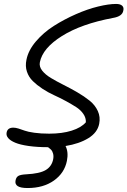

<svg xmlns="http://www.w3.org/2000/svg" viewBox="-20 -739 640 964"><path d="M221.2 0Q166 0 123.5 -6.1Q81.1 -12.2 56.6 -22.5Q32.2 -32.7 21.2 -45.7Q10.3 -58.6 13.2 -73.2Q17.6 -98.1 46.9 -98.1Q58.1 -98.1 73.2 -93.5Q88.4 -88.9 104 -83Q119.6 -77.1 152.3 -72.5Q185.1 -67.9 227.1 -67.9Q292 -67.9 339.8 -83Q387.7 -98.1 411.1 -125Q412.1 -147.5 398.4 -167.2Q384.8 -187 361.8 -201.7Q338.9 -216.3 309.6 -232.2Q280.3 -248 250.2 -261.7Q220.2 -275.4 192.6 -293.7Q165 -312 144.8 -331.8Q124.5 -351.6 115.2 -379.2Q106 -406.7 112.8 -439Q122.1 -486.3 160.4 -531.2Q198.7 -576.2 250.7 -609.1Q302.7 -642.1 361.1 -667.7Q419.4 -693.4 472.7 -706.3Q525.9 -719.2 563 -719.2Q584 -719.2 593.5 -710.2Q603 -701.2 599.1 -686Q594.7 -656.7 546.9 -648.9Q388.2 -619.1 291.3 -558.3Q194.3 -497.6 180.2 -426.8Q175.8 -404.8 191.7 -384.5Q207.5 -364.3 236.1 -347.2Q264.6 -330.1 299.3 -312.7Q334 -295.4 368.4 -275.4Q402.8 -255.4 430.2 -233.4Q457.5 -211.4 471.2 -181.4Q484.9 -151.4 478 -117.2Q469.2 -73.2 423.6 -45.2Q377.9 -17.1 309.1 -5.9Q324.7 24.9 315.9 68.8Q303.7 129.9 250.7 167.5Q197.8 205.1 118.2 205.1Q84 205.1 69.1 195.6Q54.2 186 58.1 167Q61 150.9 72 144.3Q83 137.7 111.8 136.2Q179.7 132.8 210 114.5Q240.2 96.2 247.1 60.1Q250 43.9 246.3 31.7Q242.7 19.5 238 14.4Q233.4 9.3 223.6 2Q222.2 0.5 221.2 0Z"/></svg>

Font: Shantell Sans Bouncy
Style: Italic
Weight: 300
Italic angle: -11.31°
Designer: Stephen Nixon, Anya Danilova, Shantell Martin
Foundry: Arrow Type
Version: Version 1.006;[9816181b4]